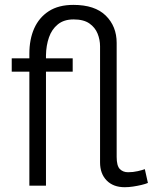

<svg xmlns="http://www.w3.org/2000/svg" viewBox="-20 -760 625 786"><path d="M490.5 6.4Q443.6 6.4 416.6 -21.3Q389.6 -48.9 389.6 -95.3V-570.7Q389.6 -597 379.6 -622.2Q369.5 -647.4 346.1 -663.9Q322.6 -680.5 281.1 -680.5Q241.9 -680.5 217 -660.4Q192 -640.3 180.5 -607.1Q168.9 -573.8 168.2 -533.6V-521.1H277.6V-466.5H168.2V0H100.2V-466.5H28V-521.1H100.2V-540Q100.2 -599.2 120.1 -643.9Q140.1 -688.5 179.9 -714.3Q219.8 -740 280.4 -740Q368.5 -740 413 -696.1Q457.6 -652.2 457.6 -584.4V-117.9Q457.6 -81.1 470.6 -68Q483.6 -54.9 504.2 -54.9Q524.9 -54.9 544.2 -59.4Q563.5 -63.9 572.9 -67.5L585.5 -11.1Q575.6 -6.8 559.1 -2.9Q542.6 1 524.8 3.7Q507 6.4 490.5 6.4Z"/></svg>

Font: Raleway Thin
Style: Regular
Weight: 100
Designer: Matt McInerney, Pablo Impallari, Rodrigo Fuenzalida
Foundry: Matt McInerney, Pablo Impallari, Rodrigo Fuenzalida
Version: Version 4.026